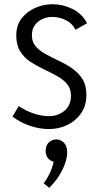

<svg xmlns="http://www.w3.org/2000/svg" viewBox="-20 -600 477 909"><path d="M213 289 187 268Q198 253 208 235Q218 217 224.5 199Q231 181 234 166Q214 160 205 146Q196 132 196 116Q196 88 211.5 74Q227 60 246 60Q266 60 282 75Q298 90 298 121Q298 146 287.5 175.5Q277 205 258 234.5Q239 264 213 289ZM212 11Q168 11 123 -4Q78 -19 39 -48L69 -98Q102 -75 140 -62.5Q178 -50 211 -50Q254 -50 285 -75.5Q316 -101 316 -147Q316 -181 297 -203Q278 -225 248.5 -241Q219 -257 186.5 -272.5Q154 -288 124 -307.5Q94 -327 75.5 -357Q57 -387 57 -432Q57 -480 82 -512.5Q107 -545 146.5 -562.5Q186 -580 229 -580Q277 -580 322.5 -558Q368 -536 392 -490L338 -459Q321 -491 290 -505.5Q259 -520 228 -520Q203 -520 181 -510Q159 -500 145 -481Q131 -462 131 -433Q131 -401 149.5 -380Q168 -359 197.5 -343Q227 -327 260 -311.5Q293 -296 322.5 -275.5Q352 -255 370.5 -225.5Q389 -196 389 -151Q389 -99 363.5 -63Q338 -27 298 -8Q258 11 212 11Z"/></svg>

Font: Yaldevi
Style: Regular
Weight: 400
Designer: Sol Matas, Rajitha Manaperi, Kosala Senevirathne
Foundry: Mooniak
Version: Version 1.100